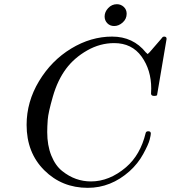

<svg xmlns="http://www.w3.org/2000/svg" viewBox="-20 -881 821 923"><path d="M107.9 -280.8Q107.9 -391.6 167.5 -490.7Q227.1 -589.8 322 -647.5Q417 -705.1 519 -705.1Q620.1 -705.1 681.2 -628.9Q689 -621.1 689.9 -621.1L699.2 -629.9L752.9 -691.9Q753.9 -692.9 756.3 -696Q758.8 -699.2 759.8 -700.2Q762.7 -705.1 769 -705.1Q781.2 -705.1 780.8 -693.8L734.9 -422.9Q731 -419.9 721.2 -419.9Q707 -419.9 706.1 -430.2Q706.1 -435.1 706.5 -443.1Q707 -451.2 707 -455.1Q707 -544.9 660.4 -609.4Q613.8 -673.8 528.8 -673.8Q460.9 -673.8 398.9 -638.4Q336.9 -603 297.9 -550.8Q256.8 -495.6 234.4 -417.7Q211.9 -339.8 209.5 -305.9Q207 -272 207 -246.1Q207 -182.1 226.6 -133.5Q246.1 -85 278.6 -59.1Q311 -33.2 345.5 -21Q379.9 -8.8 417 -8.8Q505.9 -8.8 585.9 -77.1Q654.8 -136.2 680.2 -241.2Q682.1 -250 692.9 -250Q705.1 -250 705.1 -238.8Q705.1 -231.9 699.5 -209.5Q693.8 -187 668.5 -140.6Q643.1 -94.2 603 -58.1Q513.2 22 401.9 22Q277.8 22 192.9 -62.5Q107.9 -147 107.9 -280.8ZM482.9 -801.8Q482.9 -823.7 500.2 -842.3Q517.6 -860.8 542 -860.8Q561 -860.8 575 -847.9Q588.9 -835 588.9 -814.9Q588.9 -790 569.8 -772.9Q550.8 -755.9 528.8 -755.9Q508.8 -755.9 495.8 -769.3Q482.9 -782.7 482.9 -801.8Z"/></svg>

Font: CMU Serif Extra
Style: RomanSlanted
Weight: 500
Italic angle: -9.46001°
Version: Version 0.7.0